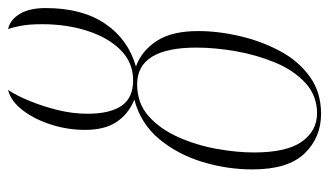

<svg xmlns="http://www.w3.org/2000/svg" viewBox="-190 -617 816 476"><g transform="rotate(-90 218.0 -379.0)"><path d="M174 9Q115 9 75.5 -32Q36 -73 36 -161Q36 -224 54.5 -285Q73 -346 111 -392Q149 -438 209 -454Q174 -468 154 -497.5Q134 -527 134 -576Q134 -619 147 -660Q160 -701 182.5 -730.5Q205 -760 233 -767Q219 -746 205.5 -713Q192 -680 183 -643Q174 -606 174 -570Q174 -515 193.5 -486Q213 -457 257 -457Q301 -457 332 -488Q363 -519 379.5 -570.5Q396 -622 396 -682Q396 -715 392 -735.5Q388 -756 384 -767Q407 -762 421.5 -738Q436 -714 436 -674Q436 -583 397 -526Q358 -469 291 -450Q330 -436 354.5 -398.5Q379 -361 379 -296Q379 -246 366.5 -192.5Q354 -139 329.5 -93Q305 -47 266 -19Q227 9 174 9ZM175 -1Q219 -1 250.5 -30Q282 -59 301 -105Q320 -151 329 -202.5Q338 -254 338 -300Q338 -447 247 -447Q200 -447 168 -418.5Q136 -390 116 -345Q96 -300 87 -250Q78 -200 78 -158Q78 -76 105 -38.5Q132 -1 175 -1Z"/></g></svg>

Font: Noto Serif Display Condensed ExtraLight
Style: Italic
Weight: 200
Width: 3
Italic angle: -12°
Designer: Monotype Design Team
Foundry: Monotype Imaging Inc.
Version: Version 2.009